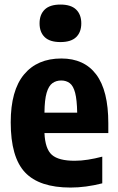

<svg xmlns="http://www.w3.org/2000/svg" viewBox="-20 -812 516 842"><path d="M289.5 10.5Q152.5 10.5 89.8 -56Q27 -122.5 27 -275.5Q27 -415 85.2 -485.2Q143.5 -555.5 249 -555.5Q349.5 -555.5 402.2 -485Q455 -414.5 455 -271.5V-228.5H175Q178 -159 207.5 -133Q237 -107 307.5 -107Q336 -107 366 -111.8Q396 -116.5 428.5 -125V-8Q355.5 10.5 289.5 10.5ZM248.5 -459Q226 -459 209.8 -447.2Q193.5 -435.5 184.5 -405Q175.5 -374.5 175 -318H318.5Q317.5 -374.5 309.5 -405Q301.5 -435.5 286 -447.2Q270.5 -459 248.5 -459ZM245 -627.5Q198.5 -627.5 176 -649.2Q153.5 -671 153.5 -709.5Q153.5 -748 176 -770Q198.5 -792 245 -792Q291.5 -792 314 -770Q336.5 -748 336.5 -709.5Q336.5 -671 314 -649.2Q291.5 -627.5 245 -627.5Z"/></svg>

Font: Encode Sans Cnd
Style: Bold
Weight: 700
Width: 3
Designer: Multiple Designers
Foundry: Impallari Type
Version: Version 3.002; ttfautohint (v1.8.3) -l 8 -r 50 -G 200 -x 14 